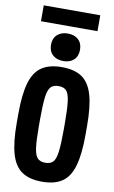

<svg xmlns="http://www.w3.org/2000/svg" viewBox="-117 -1170 734 1238"><g transform="rotate(10 250.0 -551.0)"><path d="M250 10Q168 10 118.5 -23.5Q69 -57 47 -133Q25 -209 25 -335V-395Q25 -522 47 -597.5Q69 -673 118.5 -706.5Q168 -740 250 -740Q333 -740 382 -706.5Q431 -673 453 -597.5Q475 -522 475 -395V-335Q475 -209 453 -133Q431 -57 382 -23.5Q333 10 250 10ZM250 -114Q284 -114 301 -132Q318 -150 324.5 -199.5Q331 -249 331 -345V-385Q331 -481 324.5 -530.5Q318 -580 301 -598Q284 -616 250 -616Q217 -616 199.5 -598Q182 -580 175.5 -530.5Q169 -481 169 -385V-345Q169 -249 175.5 -199.5Q182 -150 199.5 -132Q217 -114 250 -114ZM251 -780Q207 -780 181 -804Q155 -828 155 -870Q155 -912 181 -936Q207 -960 250 -960Q294 -960 319.5 -936Q345 -912 345 -870Q345 -828 319.5 -804Q294 -780 251 -780ZM65 -1008V-1112H435V-1008Z"/></g></svg>

Font: M PLUS 1 Code
Style: Bold
Weight: 700
Designer: Coji Morishita
Foundry: UNDERFOREST DESIGN
Version: Version 1.002